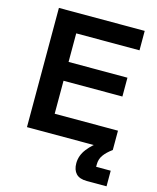

<svg xmlns="http://www.w3.org/2000/svg" viewBox="-127 -762 857 1050"><g transform="rotate(15 301.0 -237.5)"><path d="M560 0H74.2V-675H560V-565H201.7V-403.3H535V-296.7H201.7V-110H560ZM466.7 200Q425 200 405.4 179.2Q385.8 158.3 385.8 120.8Q385.8 76.7 415.8 38.3Q445.8 0 485 -23.3L559.2 0Q528.3 22.5 512.1 45.4Q495.8 68.3 495.8 97.5V111.7H578.3V200Z"/></g></svg>

Font: Funnel Display SemiBold
Style: Regular
Weight: 600
Designer: NORD ID, Kristian Moeller
Foundry: Dicotype
Version: Version 1.000